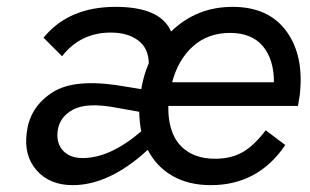

<svg xmlns="http://www.w3.org/2000/svg" viewBox="-20 -530 903 560"><path d="M854 -250Q851 -231 849 -221H471Q470 -174 484.5 -139.5Q499 -105 530.5 -86Q562 -67 607.5 -67Q653 -67 686.5 -85.5Q720 -104 755 -150L812 -107Q733 10 595 10Q530 10 483 -17Q436 -44 411 -93Q299 10 192 10Q125 10 87 -33Q49 -76 58 -143Q62 -178 79 -206.5Q96 -235 127.5 -257Q159 -279 206 -285Q253 -291 318 -282L392 -270Q398 -308 414 -346Q413 -390 382.5 -412.5Q352 -435 303 -435Q215 -435 161 -366L107 -420Q180 -510 317 -510Q448 -510 479 -438Q553 -510 658.5 -510Q764 -510 816 -438Q868 -366 854 -250ZM651 -434Q587 -434 543.5 -395.5Q500 -357 482 -290H779Q779 -357 746.5 -395.5Q714 -434 651 -434ZM221 -69Q301 -69 392 -147Q387 -171 386 -204L319 -216Q234 -232 193.5 -210.5Q153 -189 148 -147Q144 -112 164 -90.5Q184 -69 221 -69Z"/></svg>

Font: Orkney
Style: Italic
Weight: 400
Italic angle: -7°
Designer: Samuel Oakes and Alfredo Marco Pradil
Foundry: Alfredo Marco Pradil
Version: 1.0; ttfautohint (v1.5)